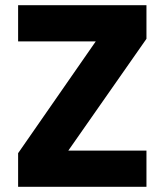

<svg xmlns="http://www.w3.org/2000/svg" viewBox="-20 -722 636 742"><path d="M546 -572C546 -572 546 -702 546 -702C546 -702 50 -702 50 -702C50 -702 50 -562 50 -562C50 -562 350 -562 350 -562C350 -562 50 -130 50 -130C50 -130 50 0 50 0C50 0 546 0 546 0C546 0 546 -140 546 -140C546 -140 244 -140 244 -140C244 -140 546 -572 546 -572Z"/></svg>

Font: Girnar Poppins
Style: Bold
Weight: 500
Designer: Ninad Kale (Devanagari), Jonny Pinhorn (Latin)
Foundry: Indian Type Foundry
Version: ""